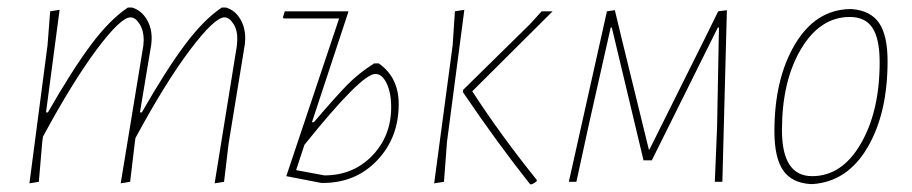

<svg xmlns="http://www.w3.org/2000/svg" viewBox="-20 -482 2418 509"><path d="M138 -456 102 -184H107Q171 -296 221 -363Q271 -430 319 -462H330Q354 -455 368.5 -431.5Q383 -408 382 -377L381 -364L351 -184H356Q420 -296 470 -363Q520 -430 568 -462H579Q603 -455 617 -431.5Q631 -408 630 -377L629 -364L586 -101L574 0L549 4L608 -361L609 -376Q610 -401 599 -418.5Q588 -436 575 -436Q549 -436 484 -350Q419 -264 339 -116L337 -101L325 0L300 4L360 -361L361 -376Q361 -401 350 -418.5Q339 -436 326 -436Q300 -436 236.5 -351Q173 -266 94 -120L92 -106L83 0L58 4L106 -362L113 -452Z M739 -15 879 -433H732L730 -436L735 -452H904L807 -158H812Q872 -228 901.5 -258Q931 -288 972 -314H984Q1037 -277 1037 -206Q1037 -117 980 -57Q923 3 836 3H832ZM975 -286Q938 -286 787 -98L765 -31L840 -17Q916 -17 966.5 -69Q1017 -121 1017 -198Q1017 -236 1005 -261Q993 -286 975 -286Z M1131 4 1180 -362 1186 -452 1211 -456 1165 -106 1157 0ZM1445 -452 1232 -240Q1308 -123 1403 -5V-2Q1397 4 1388 7L1385 6Q1300 -101 1207 -238L1208 -244L1385 -418L1416 -452Z M1488 0 1589 -452 1610 -455 1628 -380 1700 -86H1702L1852 -387L1884 -452L1907 -455L1895 0H1875L1881 -145L1886 -409H1883L1708 -57H1686L1602 -409H1599L1542 -156L1508 0Z M2233 -458H2238Q2288 -454 2310.5 -421Q2333 -388 2333 -320Q2333 -181 2279.5 -90.5Q2226 0 2134 6H2129Q2079 3 2056 -30.5Q2033 -64 2033 -134Q2033 -273 2087.5 -364.5Q2142 -456 2233 -458ZM2233 -437Q2154 -437 2103.5 -352Q2053 -267 2053 -137Q2053 -15 2133 -15Q2212 -15 2262 -101Q2312 -187 2312 -317Q2312 -379 2293 -408Q2274 -437 2233 -437Z"/></svg>

Font: Alegreya Sans Thin
Style: Italic
Weight: 100
Italic angle: -7°
Designer: Juan Pablo del Peral
Foundry: Huerta Tipografica
Version: Version 2.007